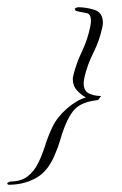

<svg xmlns="http://www.w3.org/2000/svg" viewBox="-26 -448 337 530"><path d="M-1 62Q-6 62 -6 57L2 53Q32 53 50 39Q68 25 79 3Q90 -19 98.5 -46Q107 -73 119 -98Q132 -125 159 -148.5Q186 -172 211 -179Q198 -186 186.5 -198.5Q175 -211 175 -229Q175 -235 176 -238Q184 -272 200 -305.5Q216 -339 223 -374Q224 -379 224.5 -383Q225 -387 225 -391Q225 -410 212.5 -412Q200 -414 183 -418L180 -424Q186 -428 190 -428Q213 -428 235.5 -420.5Q258 -413 258 -385Q258 -382 257.5 -378.5Q257 -375 256 -371Q249 -337 232 -303Q215 -269 207 -234Q206 -230 205.5 -226Q205 -222 205 -218Q205 -197 219.5 -190Q234 -183 253 -183L245 -172Q209 -168 189 -154Q169 -140 152 -97Q145 -79 140 -61Q135 -43 127 -25Q108 24 74 43Q40 62 -1 62Z"/></svg>

Font: The Nautigal
Style: Regular
Weight: 400
Designer: Robert E. Leuschke
Foundry: Robert E. Leuschke
Version: Version 1.100; ttfautohint (v1.8.3)